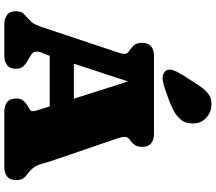

<svg xmlns="http://www.w3.org/2000/svg" viewBox="-74 -902 976 867"><g transform="rotate(90 413.5 -468.0)"><path d="M290 -53.2Q290 -25.4 273.7 -12.7Q257.3 0 231 0H89.8Q63.5 0 46.9 -12.5Q30.3 -24.9 30.3 -53.2Q30.3 -76.7 42.7 -88.1Q55.2 -99.6 70.3 -113.8Q84 -126.5 90.8 -142.1Q97.7 -157.7 103.5 -174.8L214.4 -507.3Q217.3 -515.6 220 -524.2Q222.7 -532.7 222.7 -542Q222.7 -553.2 215.1 -559.6Q207.5 -565.9 197.8 -572.5Q188 -579.1 180.4 -590.3Q172.9 -601.6 172.9 -622.6Q172.9 -650.4 189.2 -663.1Q205.6 -675.8 231.9 -675.8H583.5Q609.9 -675.8 626.2 -663.3Q642.6 -650.9 642.6 -622.6Q642.6 -602.5 635.7 -591.6Q628.9 -580.6 620.1 -574.2Q611.3 -567.9 604.5 -561Q597.7 -554.2 597.7 -542.5Q597.7 -534.2 599.9 -526.1Q602.1 -518.1 604.5 -510.3L705.6 -214.8Q713.4 -191.9 718 -173.3Q722.7 -154.8 731.9 -138.9Q741.2 -123 762.2 -106.9Q778.8 -94.7 785.6 -84.7Q792.5 -74.7 792.5 -53.2Q792.5 -24.9 776.1 -12.5Q759.8 0 733.4 0H483.9Q457.5 0 440.9 -12.5Q424.3 -24.9 424.3 -53.2Q424.3 -73.2 432.9 -84.5Q441.4 -95.7 452.9 -102.3Q464.4 -108.9 472.9 -114.5Q481.4 -120.1 481.4 -128.4Q481.4 -135.3 479.7 -142.1Q478 -148.9 475.6 -155.3L460 -205.1H231.4L229 -198.2Q225.1 -186.5 218.8 -172.1Q212.4 -157.7 212.4 -145.5Q212.4 -131.8 224.1 -123.3Q235.8 -114.7 251.2 -106.7Q266.6 -98.6 278.3 -86.4Q290 -74.2 290 -53.2ZM267.1 -314H425.3L347.2 -558.6ZM293.9 -746.6Q293.9 -760.3 304.2 -780.3Q314.5 -800.3 327.4 -819.8Q340.3 -839.4 347.7 -851.1Q359.9 -870.6 373.3 -889.9Q386.7 -909.2 405 -922.4Q423.3 -935.5 449.2 -935.5Q485.4 -935.5 511.2 -911.9Q537.1 -888.2 537.1 -851.6Q537.1 -817.4 518.8 -796.1Q500.5 -774.9 473.4 -761.7Q446.3 -748.5 418.9 -738.8Q402.3 -732.9 375.7 -723.9Q349.1 -714.8 332 -714.8Q317.9 -714.8 305.9 -722.7Q293.9 -730.5 293.9 -746.6Z"/></g></svg>

Font: Caprasimo
Style: Regular
Weight: 400
Designer: The DocRepair Project, Phaedra Charles, Flavia Zimbardi
Foundry: Google
Version: Version 1.001